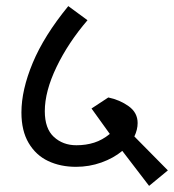

<svg xmlns="http://www.w3.org/2000/svg" viewBox="-20 -646 571 630"><path d="M469.2 -36.1 381.3 -150.9Q352.5 -127 312.7 -112.8Q272.9 -98.6 229.5 -98.6Q178.2 -98.6 137.9 -117.7Q97.7 -136.7 74 -176.8Q50.3 -216.8 50.3 -276.9Q50.3 -350.6 87.4 -439.7Q124.5 -528.8 204.1 -626L267.1 -579.6Q204.1 -506.3 165.5 -426.3Q127 -346.2 127 -281.2Q127 -224.1 156.7 -196.8Q186.5 -169.4 230.5 -169.4Q262.2 -169.4 289.1 -178Q315.9 -186.5 340.3 -206.5L280.3 -290L335.4 -326.2Q373 -318.4 402.3 -297.4Q431.6 -276.4 431.6 -242.2Q431.6 -220.7 420.9 -198.2L530.8 -86.9Z"/></svg>

Font: Varta
Style: Regular
Weight: 400
Designer: Joana Correia, Viktoriya Grabowska, Eben Sorkin
Foundry: Sorkin Type
Version: Version 1.003; ttfautohint (v1.3) -l 8 -r 24 -G 200 -x 12 -H